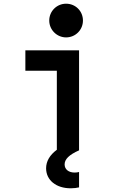

<svg xmlns="http://www.w3.org/2000/svg" viewBox="-20 -812 640 1037"><path d="M407 -540H117V-430H287V-3C249 25 229 59 229 97C229 161 283 205 362 205C379 205 395 203 407 200V117C400 119 391 120 383 120C351 120 329 103 329 76C329 48 353 24 407 0ZM246 -701C246 -651 287 -610 337 -610C388 -610 428 -651 428 -701C428 -752 388 -792 337 -792C287 -792 246 -752 246 -701Z"/></svg>

Font: CommitMono
Style: 700Regular
Weight: 700
Monospace: yes
Designer: Eigil Nikolajsen
Foundry: Eigil Nikolajsen
Version: Version 1.143